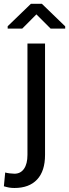

<svg xmlns="http://www.w3.org/2000/svg" viewBox="-57 -752 355 986"><path d="M174.3 -528.3V43.5Q174.3 126.5 133.5 169.9Q92.8 213.4 17.1 213.4Q2 213.4 -10.3 211.2Q-22.5 209 -37.1 204.6L-30.3 133.8Q-23.4 136.2 -7.8 138.2Q7.8 140.1 17.1 140.1Q48.8 140.1 66.4 114.7Q84 89.4 84 43.5V-528.3ZM277.8 -616.7V-605H203.1L129.9 -678.2L57.1 -605H-17.6V-617.2L101.6 -732.4H158.2Z"/></svg>

Font: Roboto Web
Style: Regular
Weight: 400
Designer: Google
Version: Version 1.200310; 2013